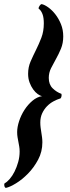

<svg xmlns="http://www.w3.org/2000/svg" viewBox="-55 -764 337 929"><path d="M40 -31Q40 -5 33 20Q26 45 15.5 66Q5 87 -8 102Q-21 117 -33 123Q-36 129 -33.5 137Q-31 145 -26 145Q-7 141 22.5 123Q52 105 80.5 76Q109 47 129.5 8.5Q150 -30 150 -75Q150 -87 148.5 -99Q147 -111 145 -123Q143 -135 141.5 -147Q140 -159 140 -171Q140 -196 149 -215.5Q158 -235 172 -249.5Q186 -264 203.5 -273.5Q221 -283 238 -288Q241 -291 242.5 -298Q244 -305 242 -310Q219 -318 200 -336.5Q181 -355 181 -387Q181 -412 192 -434Q203 -456 216 -479Q229 -502 240 -528.5Q251 -555 251 -588Q251 -620 240 -647Q229 -674 213 -694.5Q197 -715 179 -728Q161 -741 147 -744Q142 -744 136.5 -736Q131 -728 132 -722Q138 -718 142.5 -711.5Q147 -705 150.5 -696Q154 -687 155.5 -675.5Q157 -664 157 -651Q157 -612 145 -581Q133 -550 119 -522Q105 -494 93 -466.5Q81 -439 81 -407Q81 -384 88 -365Q95 -346 105.5 -331.5Q116 -317 128 -308.5Q140 -300 149 -299Q124 -295 102 -276.5Q80 -258 63.5 -232.5Q47 -207 37.5 -178Q28 -149 28 -125Q28 -111 30 -99.5Q32 -88 34 -77.5Q36 -67 38 -55.5Q40 -44 40 -31Z"/></svg>

Font: Vermiglione
Style: Italic
Weight: 400
Italic angle: -11°
Version: Version 1.105